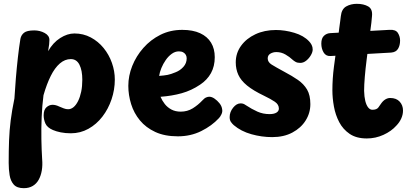

<svg xmlns="http://www.w3.org/2000/svg" viewBox="-20 -709 2154 1004"><path d="M86.7 -505.8Q90.4 -525.4 105.6 -537.7Q120.7 -550 159.2 -550Q188.7 -550 213.6 -536.5Q238.4 -523 238.4 -500Q238.4 -489 237 -477.2Q235.6 -465.4 231.6 -441.4Q257 -486 294.6 -510Q332.2 -534 369.1 -534Q415.7 -534 454.6 -513.3Q493.4 -492.7 521.7 -458Q550 -423.3 565.2 -380.2Q580.4 -337 580.4 -293Q580.4 -240 563.3 -189.5Q546.2 -139 515.4 -99Q484.6 -59 442.4 -35.5Q400.2 -12 350.3 -12Q322.1 -12 297.6 -16.9Q273.1 -21.9 256.6 -29.2Q226.6 -42.1 217.4 -63.2Q208.3 -84.2 208.3 -106Q208.3 -134.9 222.8 -147.9Q237.3 -161 254.9 -161Q262.9 -161 271.9 -158.7Q280.9 -156.3 289.3 -152.1Q301.6 -146.9 313.3 -142.3Q325 -137.8 336.2 -137.8Q351.4 -137.8 364.7 -148.8Q378 -159.9 388.3 -180.6Q398.6 -201.3 404.5 -229.3Q410.4 -257.3 410.4 -292Q410.4 -341 395.5 -370.5Q380.6 -400 350.4 -400Q319.3 -400 292.8 -377Q266.3 -354 245.4 -312Q224.4 -270 207.4 -211Q200.4 -157 197.9 -97.5Q195.4 -38 196.4 19Q197.4 76 200.4 123Q203.2 154.7 198.6 182.2Q194 209.8 182.4 230.7Q170.9 251.6 151.3 263.3Q131.7 275 104.4 275Q68.6 275 51.8 256Q35.1 237 30.3 206.8Q25.4 176.6 25.4 143Q25.4 76 27.4 24Q29.4 -28 35.9 -79.5Q42.4 -131 55.4 -194Q58.4 -244 62.9 -299Q67.4 -354 73.4 -407.4Q79.4 -460.9 86.7 -505.8Z M910.2 3.9Q841.2 3.9 792 -18.9Q742.8 -41.7 711.6 -79.6Q680.4 -117.4 665.7 -164.7Q651 -212 651 -260Q651 -312.6 671.5 -364.1Q692 -415.7 729.7 -458.4Q767.3 -501.2 818.8 -527Q870.3 -552.8 933.1 -552.8Q988.6 -552.8 1026.5 -535.3Q1064.4 -517.8 1083.7 -485.8Q1103 -453.9 1103 -410Q1103 -362.6 1083.2 -326.6Q1063.3 -290.7 1026.1 -266.1Q981.3 -235.8 930.2 -221.5Q879 -207.2 819.3 -202.9Q828.1 -182.4 841.8 -164.9Q855.6 -147.4 876.3 -136.3Q897 -125.2 925.1 -125.2Q959.8 -125.2 987.7 -142.4Q1015.6 -159.7 1037.4 -183Q1048.9 -195.7 1057.9 -199.4Q1067 -203.2 1074 -203.2Q1087.6 -203.2 1101.8 -193.3Q1116.1 -183.4 1127.6 -169.2Q1139 -154.9 1141.3 -139.8Q1144.7 -125.6 1138.2 -111.8Q1131.7 -98.1 1124.7 -91.1Q1087.7 -51.1 1032.3 -23.6Q977 3.9 910.2 3.9ZM812.2 -312.1Q839 -314.1 856.3 -317.4Q873.6 -320.8 898.1 -331.1Q921.8 -340.2 939 -359.3Q956.2 -378.3 956.2 -404Q956.2 -414.1 951.7 -422.1Q947.1 -430.1 938.1 -435.3Q929.1 -440.4 915.3 -440.4Q895.8 -440.4 878.1 -427.6Q860.3 -414.7 846.7 -395Q833 -375.3 823.9 -353.3Q814.9 -331.2 812.2 -312.1Z M1596.3 -492.8Q1604.1 -484.8 1609.6 -474.1Q1615.1 -463.3 1615.1 -450.1Q1615.1 -436.6 1605.5 -420.1Q1595.9 -403.6 1581.2 -391.8Q1566.6 -380.1 1550.1 -380.1Q1535.4 -380.1 1526.3 -385.1Q1517.1 -390.1 1509.3 -397.1Q1494.7 -411.3 1472.7 -424Q1450.8 -436.7 1425.1 -436.7Q1407.7 -436.7 1393.8 -428.4Q1379.9 -420.2 1379.9 -403.6Q1379.9 -384.2 1400.4 -371.3Q1420.9 -358.4 1467.7 -333.1Q1507.3 -312.2 1537.9 -291.1Q1568.4 -269.9 1585.7 -240.7Q1602.9 -211.4 1602.9 -164.4Q1602.9 -118.2 1578.3 -79Q1553.8 -39.8 1508.9 -15.9Q1464.1 8 1403.4 8Q1348.4 8 1294.4 -7.2Q1240.4 -22.3 1202.4 -54.6Q1193.9 -62.1 1187.4 -71.6Q1180.9 -81 1180.9 -96.6Q1180.9 -123.1 1198.9 -145.8Q1217 -168.4 1237.9 -168.4Q1246 -168.4 1251.9 -166.4Q1257.8 -164.4 1264.8 -159.4Q1296.8 -138.3 1326.1 -125.3Q1355.4 -112.3 1389.4 -112.3Q1412.7 -112.3 1425.5 -120.1Q1438.3 -127.9 1438.3 -141.3Q1438.3 -162.6 1417.1 -177Q1395.8 -191.4 1361.1 -208.1Q1304.2 -235.3 1272 -261.7Q1239.8 -288 1226.3 -317.7Q1212.8 -347.3 1212.8 -382.9Q1212.8 -431.1 1240.4 -469.3Q1268 -507.6 1315.4 -529.8Q1362.8 -552.1 1422.8 -552.1Q1469.8 -552.1 1519 -537.5Q1568.2 -522.9 1596.3 -492.8Z M1707.2 -416Q1683.8 -415 1672 -435.1Q1660.2 -455.2 1660.2 -481Q1660.2 -508.8 1674 -521.8Q1687.8 -534.8 1707.2 -535.8L2017.1 -553Q2049 -555 2060.6 -536.7Q2072.1 -518.4 2072.1 -497Q2072.1 -471.4 2061.3 -453.7Q2050.6 -436 2025.1 -434ZM1762.3 -625Q1766.4 -662 1790.6 -675.5Q1814.7 -689 1845.9 -689Q1881.6 -689 1905.2 -675.5Q1928.9 -662 1925.3 -625Q1925.1 -615 1921.9 -589.7Q1918.7 -564.4 1914.8 -535.2Q1911 -506 1908 -482Q1903 -442 1897.1 -396Q1891.2 -350 1887.6 -307Q1884 -264 1884 -234Q1884.8 -203 1890.2 -180.9Q1895.7 -158.9 1905.3 -146.9Q1915 -135 1927.1 -135Q1949.7 -135 1958.5 -147Q1967.3 -159 1971.1 -165Q1981.7 -181 1994.4 -188.8Q2007.1 -196.6 2020.1 -196.6Q2052.7 -196.6 2070.1 -177.4Q2087.4 -158.2 2087.4 -130.9Q2087.4 -109.9 2078.3 -89.6Q2069.2 -69.2 2052.6 -52.1Q2026.6 -22.8 1985.2 -3.9Q1943.9 15 1898.1 15Q1843.7 15 1808.6 -8.8Q1773.6 -32.6 1753.8 -70.3Q1734 -108.1 1726.1 -152.2Q1718.1 -196.2 1718.1 -237Q1718.1 -297 1726.1 -359Q1734.1 -421 1743.1 -479Q1746.1 -497 1748.7 -518.4Q1751.3 -539.8 1753.9 -560.8Q1756.6 -581.8 1759.1 -599.2Q1761.6 -616.7 1762.3 -625Z"/></svg>

Font: Playpen Sans Deva
Style: Regular
Weight: 400
Designer: Pooja Saxena, Gunjan Panchal, Laura Meseguer, Veronika Burian, José Scaglione
Foundry: TypeTogether
Version: Version 2.000